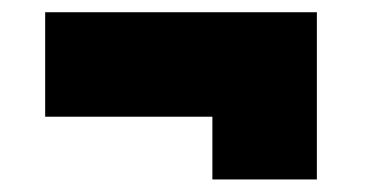

<svg xmlns="http://www.w3.org/2000/svg" viewBox="-20 -330 600 306"><path d="M485 -310.5V-44H318.5V-144H52V-310.5Z"/></svg>

Font: League Spartan Black
Style: Regular
Weight: 900
Foundry: The League of Moveable Type
Version: Version 2.002